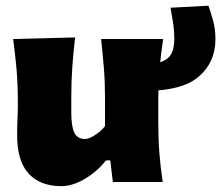

<svg xmlns="http://www.w3.org/2000/svg" viewBox="-20 -637 774 672"><path d="M194.5 14.5Q120.5 14.5 80.2 -29.5Q40 -73.5 40 -162.5Q40 -195.5 41.2 -220.2Q42.5 -245 42.5 -272.5Q42.5 -345 37.8 -396.5Q33 -448 26 -500.5L243 -506Q236.5 -453 233 -402Q229.5 -351 229.5 -297V-242.5Q229.5 -195.5 240 -173Q250.5 -150.5 278 -150.5Q291 -150.5 312.5 -164.2Q334 -178 347.5 -195.5V-297Q347.5 -351 343.5 -399.5Q339.5 -448 334 -500.5H551Q543 -448 538.5 -396.5Q534 -345 534 -272.5V-214.5Q534 -152 537.8 -102.2Q541.5 -52.5 549.5 0H375L366 -75.5H351Q320 -36.5 277 -11Q234 14.5 194.5 14.5ZM489 -319 469.5 -410.5Q520.5 -410.5 546.2 -421Q572 -431.5 581 -451.5Q590 -471.5 590 -499.5Q590 -529 585.8 -557Q581.5 -585 577 -610L709.5 -617Q716 -599 725 -568Q734 -537 734 -499.5Q734 -419.5 676 -369.2Q618 -319 489 -319Z"/></svg>

Font: Commissioner Flair ExtraBold
Style: Regular
Weight: 800
Designer: Kostas Bartsokas
Foundry: Kostas Bartsokas
Version: Version 1.000; ttfautohint (v1.8.3)